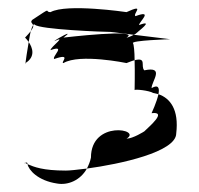

<svg xmlns="http://www.w3.org/2000/svg" viewBox="-20 -666 493 475"><path d="M41 -263C38 -260 40 -262 42 -263ZM42 -263C45 -264 48 -265 48 -261V-260ZM42 -510C42 -508 43 -508 43 -510ZM42 -573C42 -573 47 -568 51 -562C53 -572 54 -581 56 -589C53 -585 48 -579 42 -573ZM43 -510C44 -517 47 -540 51 -562C60 -549 69 -526 43 -510ZM48 -260C51 -245 74 -219 121 -212C148 -207 179 -220 195 -249C171 -246 152 -244 143 -244C86 -244 64 -253 48 -260ZM56 -589C58 -596 60 -601 62 -604C63 -601 62 -597 56 -589ZM60 -617C54 -611 60 -609 62 -604C63 -606 65 -606 66 -605C78 -593 237 -587 254 -587L311 -580C324 -586 336 -593 315 -582C321 -588 364 -619 324 -604C324 -612 361 -643 315 -626C308 -632 341 -658 293 -636C293 -636 145 -658 105 -636C88 -636 113 -652 60 -617ZM105 -542C105 -550 148 -580 114 -564C120 -570 168 -596 137 -573C137 -573 333 -596 293 -573C296 -573 304 -576 311 -580L401 -569C401 -569 303 -566 309 -559C311 -557 313 -538 313 -517C308 -516 301 -513 293 -510C293 -510 177 -534 137 -510C128 -510 160 -536 114 -520C108 -526 145 -556 105 -542ZM195 -249C199 -257 203 -266 205 -276C205 -370 333 -346 293 -323C309 -323 337 -341 337 -341C349 -353 395 -391 355 -386C355 -386 368 -414 372 -433C401 -423 423 -395 416 -336C416 -290 277 -260 195 -249ZM313 -443C314 -446 349 -442 359 -436C363 -435 368 -434 372 -433C375 -448 372 -458 355 -448C355 -465 389 -503 337 -492C327 -502 344 -525 313 -517C314 -486 313 -448 313 -443Z"/></svg>

Font: bitstorm
Style: Regular
Weight: 400
Version: Version 0.2